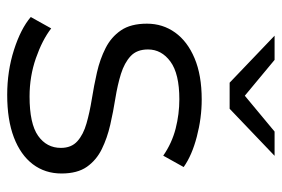

<svg xmlns="http://www.w3.org/2000/svg" viewBox="-144 -628 775 528"><g transform="rotate(90 244.0 -363.5)"><path d="M240.2 4.7Q175 4.7 116.8 -13.9Q58.7 -32.5 26.3 -60.1L57.6 -116.3Q89.6 -91.6 139.6 -74.2Q189.6 -56.8 244.8 -56.8Q319.8 -56.8 353 -80.3Q386.2 -103.8 386.2 -142.9Q386.2 -172 367.7 -188.4Q349.3 -204.8 318.9 -213.4Q288.6 -222.1 252 -228Q215.4 -233.8 178.8 -242.1Q142.2 -250.4 111.9 -265.8Q81.5 -281.1 63.1 -308Q44.6 -334.9 44.6 -379.6Q44.6 -423.1 69 -457.1Q93.4 -491.1 139.8 -510.6Q186.3 -530.2 253.1 -530.2Q304 -530.2 355.2 -516.8Q406.5 -503.5 438.9 -480.6L407.6 -424.4Q373.2 -448.2 333.2 -458.5Q293.2 -468.7 252.6 -468.7Q182.3 -468.7 148.9 -444.2Q115.5 -419.7 115.5 -382.5Q115.5 -351.8 133.9 -334.7Q152.4 -317.6 182.7 -308.1Q213.1 -298.7 249.7 -292.8Q286.3 -287 322.6 -278.7Q359 -270.4 389.4 -255.5Q419.7 -240.7 438.2 -214.5Q456.6 -188.3 456.6 -144.6Q456.6 -99.4 431.1 -65.7Q405.5 -32.1 357.4 -13.7Q309.2 4.7 240.2 4.7ZM206.9 -607 77.6 -730.6H144.2L270.7 -625.5H214.8L341.3 -730.6H408L278.6 -607Z"/></g></svg>

Font: Montserrat Thin
Style: Regular
Weight: 100
Designer: Julieta Ulanovsky
Foundry: Julieta Ulanovsky
Version: Version 9.000